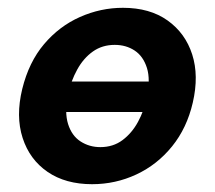

<svg xmlns="http://www.w3.org/2000/svg" viewBox="-20 -458 550 492"><path d="M216 14Q148 14 102 -17.5Q56 -49 38 -104.5Q20 -160 37 -230Q54 -299 93 -345Q132 -391 185 -414.5Q238 -438 295 -438Q364 -438 409.5 -405.5Q455 -373 472.5 -318.5Q490 -264 474 -195Q459 -130 421 -83Q383 -36 329.5 -11Q276 14 216 14ZM237 -81Q270 -81 294 -99Q318 -117 333.5 -145.5Q349 -174 356 -207Q366 -254 356.5 -284Q347 -314 325 -328.5Q303 -343 274 -343Q242 -343 218 -326Q194 -309 178 -280Q162 -251 154 -216Q145 -170 154.5 -140Q164 -110 186.5 -95.5Q209 -81 237 -81ZM114 -171 131 -249H396L379 -171Z"/></svg>

Font: Ysabeau Office ExtraBold
Style: Italic
Weight: 800
Italic angle: -12°
Designer: Christian Thalmann (Catharsis Fonts)
Version: Version 2.001;gftools[0.9.30]; featfreeze: tnum,lnum,ss02